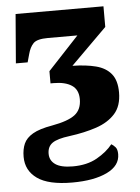

<svg xmlns="http://www.w3.org/2000/svg" viewBox="-54 -579 628 862"><g transform="rotate(-5 259.5 -148.0)"><path d="M237 240Q130 240 79.5 204Q29 168 29 106Q29 72 40 47Q51 22 81 4.5Q111 -13 169 -23Q241 -36 272 -59.5Q303 -83 303 -130Q303 -173 273.5 -192.5Q244 -212 192 -212H178V-267L317 -416H184Q135 -416 118.5 -399Q102 -382 94 -351L84 -315H31L49 -536H445V-443L283 -282Q344 -281 388.5 -269.5Q433 -258 457 -228.5Q481 -199 481 -145Q481 -84 449.5 -49Q418 -14 364.5 4Q311 22 243 31Q187 38 164.5 54Q142 70 142 102Q142 133 167.5 150.5Q193 168 246 168Q310 168 355 142.5Q400 117 426 84Q435 89 444 99Q453 109 453 131Q453 183 394 211.5Q335 240 237 240Z"/></g></svg>

Font: Noto Serif SemiCondensed Black
Style: Regular
Weight: 900
Width: 4
Designer: Monotype Design Team
Foundry: Monotype Imaging Inc.
Version: Version 2.014; ttfautohint (v1.8.4.7-5d5b)